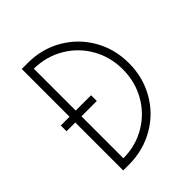

<svg xmlns="http://www.w3.org/2000/svg" viewBox="-198 -827 946 946"><g transform="rotate(-45 275.5 -353.5)"><path d="M50 -374H261V-334H50ZM111 -707H154Q252 -707 332.5 -660Q413 -613 459 -532.5Q505 -452 505 -354Q505 -256 459 -175Q413 -94 332.5 -47.5Q252 -1 154 0H111ZM462 -354Q462 -440 421.5 -511Q381 -582 310.5 -623.5Q240 -665 154 -666V-42Q240 -42 310.5 -83.5Q381 -125 421.5 -196Q462 -267 462 -354Z"/></g></svg>

Font: Lineal Thin
Style: Regular
Weight: 200
Designer: Created by Frank Adebiaye with contributions from Anton Moglia & Ariel Martín Pérez
Created by Frank ADEBIAYE with FontF
Foundry: Velvetyne Type Foundry
Version: Version 2.000;Glyphs 3.2 (3227)